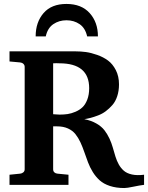

<svg xmlns="http://www.w3.org/2000/svg" viewBox="-20 -929 744 965"><path d="M704.1 0Q683.1 2.4 650.6 9.3Q618.2 16.1 605 16.1Q564 16.1 532.2 5.6Q500.5 -4.9 480.7 -22.9Q460.9 -41 446.5 -64.2Q432.1 -87.4 422.4 -113Q412.6 -138.7 403.8 -164.6Q395 -190.4 384.3 -213.6Q373.5 -236.8 359.1 -254.9Q344.7 -272.9 321.5 -283.4Q298.3 -293.9 267.1 -293.9H247.1V-78.1Q247.1 -68.4 253.2 -62.7Q259.3 -57.1 269 -56.2L324.2 -50.8V0H27.8V-50.8L81.1 -56.2Q90.8 -57.1 97.4 -63Q104 -68.8 104 -78.1V-592.8Q104 -602.1 97.4 -608.2Q90.8 -614.3 81.1 -615.2L27.8 -620.1V-670.9H359.9Q385.7 -670.9 411.4 -667.5Q437 -664.1 468.3 -653.1Q499.5 -642.1 522.9 -624.8Q546.4 -607.4 562.3 -576.4Q578.1 -545.4 578.1 -504.9Q578.1 -472.7 569.3 -445.8Q560.5 -418.9 544.9 -401.1Q529.3 -383.3 511.7 -370.1Q494.1 -356.9 472.9 -348.9Q451.7 -340.8 435.8 -336.7Q419.9 -332.5 403.8 -330.1Q438.5 -323.2 464.4 -308.3Q490.2 -293.5 504.9 -274.4Q519.5 -255.4 530 -232.9Q540.5 -210.4 546.9 -187.5Q553.2 -164.6 560.1 -142.6Q566.9 -120.6 577.1 -102.3Q587.4 -84 602.5 -70.8Q617.7 -57.6 643.3 -52Q668.9 -46.4 704.1 -50.8ZM428.2 -485.8Q428.2 -610.8 278.8 -610.8Q264.2 -611.8 247.1 -610.8V-355Q253.9 -354.5 261.7 -354Q269.5 -353.5 273.7 -353.3Q277.8 -353 279.8 -353Q301.3 -353 319.8 -355.7Q338.4 -358.4 359.1 -367.2Q379.9 -376 394.5 -389.9Q409.2 -403.8 418.7 -428.5Q428.2 -453.1 428.2 -485.8ZM472.2 -746.1H418Q408.7 -788.1 380.1 -807.6Q351.6 -827.1 314 -827.1Q276.9 -827.1 248 -807.6Q219.2 -788.1 210 -746.1H159.2Q159.2 -817.4 199 -863.3Q238.8 -909.2 314 -909.2Q389.6 -909.2 430.9 -863Q472.2 -816.9 472.2 -746.1Z"/></svg>

Font: Veleka
Style: Bold
Weight: 700
Designer: Stefan Peev, Context Ltd, 2016; SIL International, 1997-2014.
Foundry: Stefan Peev, Context Ltd, 2016
Version: Version 1.000